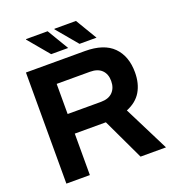

<svg xmlns="http://www.w3.org/2000/svg" viewBox="-152 -991 1027 1114"><g transform="rotate(-20 361.0 -434.0)"><path d="M67 0V-686H431Q548 -686 605 -628.5Q662 -571 662 -471Q662 -402 633 -353Q604 -304 542 -279L682 0H525L404 -256H212V0ZM212 -377H418Q465 -377 490 -402.5Q515 -428 515 -471Q515 -514 490 -538.5Q465 -563 418 -563H212ZM416 -736 308 -865 309 -868H442L521 -736ZM241 -736 133 -865 134 -868H267L346 -736Z"/></g></svg>

Font: Archivo VF Beta
Style: Regular
Weight: 400
Designer: Hector Gatti
Foundry: Omnibus-Type
Version: Version 1.002